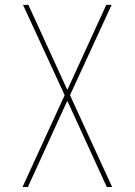

<svg xmlns="http://www.w3.org/2000/svg" viewBox="-20 -750 540 770"><path d="M251 -343.8H249L91.8 0H70.3L239.3 -368.2L72.3 -730.5H93.8L249 -391.6H251L406.2 -730.5H427.7L260.7 -368.2L429.7 0H408.2Z"/></svg>

Font: Mgen+ 1m thin
Style: Regular
Weight: 100
Designer: [Source Han Sans]
Ryoko NISHIZUKA  (kana & ideographs); Paul D. Hunt (Latin, Greek & Cyrillic); Wenlong ZHANG  (bopomofo
Version: Version 1.059.20150602